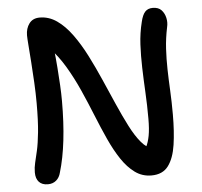

<svg xmlns="http://www.w3.org/2000/svg" viewBox="-52 -764 876 831"><g transform="rotate(-5 386.5 -348.5)"><path d="M123 12Q98 12 84.5 -2.5Q71 -17 71 -44Q71 -65 76 -85.5Q81 -106 88 -136.5Q95 -167 100 -216Q105 -265 105 -342Q105 -385 102.5 -431.5Q100 -478 97 -520.5Q94 -563 91.5 -594.5Q89 -626 89 -638Q89 -668 104.5 -689Q120 -710 150 -710Q190 -710 224.5 -686Q259 -662 289.5 -620Q320 -578 346.5 -526Q373 -474 397.5 -418Q422 -362 445.5 -308.5Q469 -255 492 -210Q515 -165 539 -136.5Q563 -108 589 -102L536 -76Q550 -92 560 -111Q570 -130 575.5 -159Q581 -188 581 -233Q581 -292 578 -347.5Q575 -403 573.5 -455Q572 -507 574.5 -556Q577 -605 589 -653Q596 -683 608 -696Q620 -709 641 -709Q666 -709 679 -695Q692 -681 696.5 -660.5Q701 -640 696 -620Q686 -572 683.5 -527.5Q681 -483 682 -438.5Q683 -394 685.5 -346Q688 -298 688 -242Q688 -168 679.5 -110.5Q671 -53 646.5 -20Q622 13 573 13Q533 13 501.5 -10Q470 -33 444 -72Q418 -111 395 -161.5Q372 -212 349.5 -268Q327 -324 302 -380Q277 -436 247 -486.5Q217 -537 180 -575L199 -580Q205 -528 208 -487Q211 -446 213 -410.5Q215 -375 215 -342Q215 -248 206 -171Q197 -94 179 -34Q174 -13 159.5 -0.5Q145 12 123 12Z"/></g></svg>

Font: Shantell Sans Medium
Style: Regular
Weight: 500
Designer: Stephen Nixon, Anya Danilova, Shantell Martin
Foundry: Arrow Type
Version: Version 1.011;[c5ecc13dd]